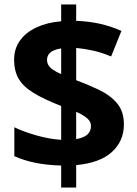

<svg xmlns="http://www.w3.org/2000/svg" viewBox="-20 -779 612 857"><path d="M253 -40Q188 -42 137 -52.5Q86 -63 44 -82V-211Q85 -191 143 -174.5Q201 -158 253 -155V-306Q176 -336 129.5 -364.5Q83 -393 63 -428Q43 -463 43 -512Q43 -562 69.5 -598.5Q96 -635 143.5 -657Q191 -679 253 -684V-759H320V-686Q376 -684 425.5 -673Q475 -662 522 -641L476 -527Q436 -544 395.5 -553Q355 -562 320 -565V-421Q374 -401 423 -377.5Q472 -354 502.5 -318Q533 -282 533 -223Q533 -150 480 -101Q427 -52 320 -42V58H253ZM320 -158Q354 -164 370 -178.5Q386 -193 386 -216Q386 -230 378.5 -240.5Q371 -251 356.5 -260.5Q342 -270 320 -280ZM253 -563Q233 -560 219 -553.5Q205 -547 197.5 -536.5Q190 -526 190 -512Q190 -498 196.5 -487.5Q203 -477 217 -467.5Q231 -458 253 -448Z"/></svg>

Font: Noto Sans Canadian Aboriginal
Style: Regular
Weight: 400
Designer: Monotype Design Team, Typotheque's Kevin King
Foundry: Monotype Imaging Inc.
Version: Version 2.002